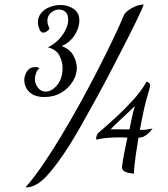

<svg xmlns="http://www.w3.org/2000/svg" viewBox="-20 -740 741 847"><path d="M92 87Q126 49 166 -9Q206 -67 248.5 -137.5Q291 -208 332.5 -283Q374 -358 411 -430.5Q448 -503 478 -565.5Q508 -628 527 -674Q532 -684 546 -694.5Q560 -705 578.5 -712.5Q597 -720 614 -720Q609 -705 589.5 -664Q570 -623 540.5 -565Q511 -507 477 -441.5Q443 -376 407.5 -311Q372 -246 340.5 -190.5Q309 -135 285 -97Q233 -15 186.5 36Q140 87 92 87ZM176 -312Q144 -312 124 -323.5Q104 -335 95.5 -352.5Q87 -370 87 -387Q87 -406 99 -425Q111 -444 135 -444Q138 -444 142.5 -443.5Q147 -443 154 -440Q145 -432 139.5 -418.5Q134 -405 134 -392Q134 -371 147 -353.5Q160 -336 181 -336Q209 -336 232.5 -365Q256 -394 256 -440Q256 -468 242 -495Q228 -522 191 -531Q218 -544 238 -564.5Q258 -585 269.5 -609Q281 -633 281 -652Q281 -677 268.5 -687.5Q256 -698 241 -698Q222 -698 205.5 -684.5Q189 -671 189 -647Q189 -640 191.5 -631.5Q194 -623 198 -614Q195 -607 186.5 -601.5Q178 -596 171 -596Q160 -596 154 -611Q148 -626 147 -639Q147 -665 161.5 -682.5Q176 -700 199.5 -709Q223 -718 247 -718Q279 -718 304.5 -701Q330 -684 330 -650Q330 -629 320.5 -606Q311 -583 293 -564.5Q275 -546 252 -537Q289 -523 304 -494.5Q319 -466 319 -441Q319 -410 300.5 -380Q282 -350 250 -331Q218 -312 176 -312ZM571 26Q546 24 532 17.5Q518 11 518 -3Q518 -7 522.5 -34.5Q527 -62 542 -133Q536 -133 528.5 -133.5Q521 -134 507 -134Q476 -134 450 -131.5Q424 -129 404 -124Q404 -136 407 -143Q410 -150 414 -154Q446 -181 486.5 -218Q527 -255 565.5 -297Q604 -339 626 -379Q642 -377 642 -363Q642 -355 629 -312Q616 -269 597 -167H612Q620 -167 630 -169Q640 -171 653 -173Q640 -155 624 -143.5Q608 -132 591 -133Q590 -124 586.5 -104Q583 -84 579.5 -60Q576 -36 573.5 -12.5Q571 11 571 26ZM468 -169Q481 -170 503 -169.5Q525 -169 551 -169Q557 -197 560.5 -214.5Q564 -232 567.5 -245Q571 -258 575 -272L536 -235Q523 -223 511.5 -212Q500 -201 489 -191Q478 -181 468 -169Z"/></svg>

Font: Dancing Script Medium
Style: Regular
Weight: 500
Designer: Pablo Impallari
Foundry: Pablo Impallari
Version: Version 2.000